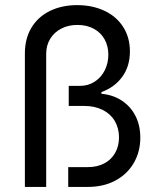

<svg xmlns="http://www.w3.org/2000/svg" viewBox="-20 -737 621 757"><path d="M104 -627.9C86.8 -599.3 78.1 -565.4 78.1 -526.4V0H162.1V-524.4C162.1 -547.2 167.5 -567.2 178.2 -584.5C189 -601.7 203.6 -615.1 222.2 -624.5C240.7 -634 261.7 -638.7 285.2 -638.7C309.9 -638.7 331.5 -633.6 350.1 -623.5C368.7 -613.4 382.8 -599.4 392.6 -581.5C402.3 -563.6 407.2 -543.6 407.2 -521.5C407.2 -500 402.7 -479.8 393.6 -460.9C384.4 -442.1 371.3 -426.9 354 -415.5C336.8 -404.1 317.1 -398.4 294.9 -398.4H251V-319.3H312.5C339.8 -319.3 363.9 -314.1 384.8 -303.7C405.6 -293.3 421.5 -278.6 432.6 -259.8C443.7 -240.9 449.2 -219.4 449.2 -195.3C449.2 -172.5 444.2 -152.2 434.1 -134.3C424 -116.4 409.7 -102.5 391.1 -92.8C372.6 -83 350.9 -78.1 326.2 -78.1H249V0H326.2C367.2 0 403.3 -8.3 434.6 -24.9C465.8 -41.5 490.1 -64.6 507.3 -94.2C524.6 -123.9 533.2 -157.2 533.2 -194.3C533.2 -226.9 526.7 -255.7 513.7 -280.8C500.7 -305.8 482.6 -325.8 459.5 -340.8C436.4 -355.8 409.8 -364.6 379.9 -367.2V-374C414.4 -386.4 441.7 -406.4 461.9 -434.1C482.1 -461.8 492.2 -495.1 492.2 -534.2C492.2 -571.3 483.2 -603.7 465.3 -631.3C447.4 -659 422.7 -680.2 391.1 -694.8C359.5 -709.5 323.9 -716.8 284.2 -716.8C243.8 -716.8 208 -709.1 176.8 -693.8C145.5 -678.5 121.3 -656.6 104 -627.9Z"/></svg>

Font: Pretendard Variable
Style: Regular
Weight: 400
Designer: Base glyphs from Inter by Rasmus Andersson; Hangeul glyphs from Noto Sans CJK(Source Han Sans) by Jang Soo-young and Kan
Foundry: Kil Hyung-jin
Version: Version 1.309;Glyphs 3.2 (3225)